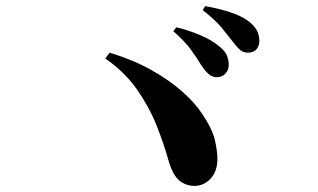

<svg xmlns="http://www.w3.org/2000/svg" viewBox="-20 -746 1040 627"><path d="M685 -494Q672 -495 661 -504.5Q650 -514 638 -532Q625 -554 604 -583Q583 -612 546 -644L556 -657Q600 -646 637 -630Q674 -614 699 -592Q716 -578 721.5 -563.5Q727 -549 727 -534Q727 -517 715.5 -505Q704 -493 685 -494ZM615 -139Q587 -139 565.5 -156.5Q544 -174 530 -223Q514 -280 490 -339.5Q466 -399 426.5 -455Q387 -511 324 -555L338 -574Q414 -551 473 -518Q532 -485 574 -448Q616 -411 639 -376Q673 -326 681.5 -289.5Q690 -253 690 -227Q690 -187 668 -163Q646 -139 615 -139ZM789 -574Q774 -574 762.5 -584.5Q751 -595 737 -614Q723 -632 703.5 -656Q684 -680 642 -713L650 -726Q696 -718 732 -706Q768 -694 790 -678Q810 -663 818.5 -647Q827 -631 827 -613Q827 -595 817 -584.5Q807 -574 789 -574Z"/></svg>

Font: Noto Serif TC ExtraBold
Style: Regular
Weight: 800
Designer: Ryoko NISHIZUKA 西塚涼子 (kana & ideographs); Frank Grießhammer (Latin, Greek & Cyrillic); Wenlong ZHANG 张文龙 (bopomofo); San
Foundry: Adobe
Version: Version 2.002-H1;hotconv 1.1.0;makeotfexe 2.6.0